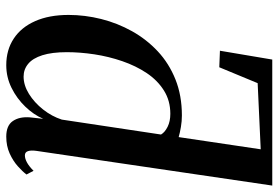

<svg xmlns="http://www.w3.org/2000/svg" viewBox="-155 -703 868 598"><g transform="rotate(90 279.0 -404.0)"><path d="M183 10.5Q135.5 10.5 100.2 -12.8Q65 -36 45.8 -79.5Q26.5 -123 26.5 -183.5Q26.5 -234.5 39.2 -285.2Q52 -336 77.2 -381.2Q102.5 -426.5 140 -461.5Q177.5 -496.5 227.5 -516.5Q277.5 -536.5 339.5 -536.5Q357.5 -536.5 375.2 -533.5Q393 -530.5 407 -526.5L445 -782L239 -772.5L189.5 -653L138 -655L165.5 -818H558L450 -84Q447.5 -66.5 450.8 -57Q454 -47.5 464 -47.5Q474 -47.5 486 -54Q498 -60.5 512 -74.5L523.5 -52.5Q514.5 -40.5 497.8 -25.5Q481 -10.5 457.8 0Q434.5 10.5 405.5 10.5Q371 10.5 357 -10Q343 -30.5 345.5 -63L350 -104.5Q337.5 -75 312.2 -48.8Q287 -22.5 253.8 -6Q220.5 10.5 183 10.5ZM218.5 -43.5Q245.5 -43.5 272.5 -60.2Q299.5 -77 321 -104.2Q342.5 -131.5 352.5 -162.5L399 -471.5Q392 -483.5 375 -492Q358 -500.5 334.5 -500.5Q293.5 -500.5 261.8 -480.5Q230 -460.5 207.5 -426.8Q185 -393 170.5 -350.8Q156 -308.5 149.2 -263.8Q142.5 -219 142.5 -178Q142.5 -132 152 -102Q161.5 -72 178.8 -57.8Q196 -43.5 218.5 -43.5Z"/></g></svg>

Font: Merriweather 96pt Medium
Style: Italic
Weight: 500
Italic angle: -7.8°
Version: Version 2.101